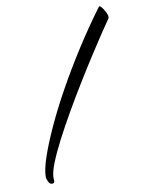

<svg xmlns="http://www.w3.org/2000/svg" viewBox="-85 -745 640 874"><g transform="rotate(-10 234.5 -308.0)"><path d="M84 71Q74 71 67.5 57.5Q61 44 61 35Q61 2 80.5 -55.5Q100 -113 134.5 -188Q169 -263 216 -347.5Q263 -432 318.5 -518.5Q374 -605 434 -686Q434 -687 436 -687Q441 -687 448.5 -677Q456 -667 462.5 -654Q469 -641 469 -632Q469 -629 467 -625Q454 -607 428 -568Q402 -529 367.5 -475.5Q333 -422 295.5 -361Q258 -300 222.5 -238.5Q187 -177 158 -121Q129 -65 112 -22Q95 21 95 45Q95 49 95.5 52.5Q96 56 96 59Q96 71 84 71Z"/></g></svg>

Font: Comforter
Style: Regular
Weight: 400
Designer: Robert E. Leuschke
Foundry: Robert E. Leuschke
Version: Version 1.013; ttfautohint (v1.8.3)